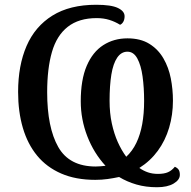

<svg xmlns="http://www.w3.org/2000/svg" viewBox="-20 -745 801 806"><path d="M639 41Q592 41 552.5 29.5Q513 18 480 -2Q457 3 432 6.5Q407 10 380 10Q298 10 237 -16.5Q176 -43 136 -91.5Q96 -140 76 -208Q56 -276 56 -359Q56 -470 91.5 -552Q127 -634 200 -679.5Q273 -725 384 -725Q447 -725 475 -711.5Q503 -698 503 -677Q503 -663 497.5 -653.5Q492 -644 484 -641Q463 -654 439 -661.5Q415 -669 386 -669Q311 -669 264.5 -632.5Q218 -596 198 -526.5Q178 -457 178 -358Q178 -210 224.5 -128Q271 -46 382 -46Q392 -46 402.5 -47Q413 -48 423 -49Q374 -102 346.5 -173Q319 -244 319 -320Q319 -410 344 -468.5Q369 -527 413.5 -555.5Q458 -584 515 -584Q570 -584 607 -561Q644 -538 666 -500Q688 -462 697 -416Q706 -370 706 -322Q706 -263 690 -209Q674 -155 642.5 -112Q611 -69 565 -40Q582 -28 601 -21.5Q620 -15 643 -15Q669 -15 685 -22Q701 -29 714 -45Q725 -40 730 -32.5Q735 -25 735 -11Q735 10 709 25.5Q683 41 639 41ZM510 -87Q536 -111 552.5 -145.5Q569 -180 577 -224Q585 -268 585 -321Q585 -377 578.5 -424Q572 -471 556.5 -499.5Q541 -528 515 -528Q489 -528 472 -503Q455 -478 447.5 -432Q440 -386 440 -322Q440 -270 449.5 -226.5Q459 -183 474.5 -148.5Q490 -114 510 -87Z"/></svg>

Font: ET Text
Style: Regular
Weight: 470
Designer: Monotype Design Team
Foundry: Monotype Imaging Inc.
Version: Version 2.009